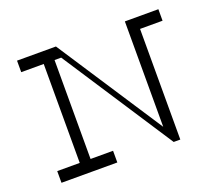

<svg xmlns="http://www.w3.org/2000/svg" viewBox="-117 -867 1183 1034"><g transform="rotate(-20 475.0 -350.0)"><path d="M880 -700H688V-96L293 -700H70V-634H199V-67H70V0H390V-67H261V-634H299L713 0H751V-634H880Z"/></g></svg>

Font: Space Cowgirl Light
Style: Regular
Weight: 300
Designer: Valery Marier
Foundry: Valery Marier
Version: Version 1.000;hotconv 1.0.109;makeotfexe 2.5.65596